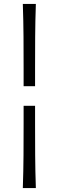

<svg xmlns="http://www.w3.org/2000/svg" viewBox="-20 -804 300 980"><path d="M100.5 -364V-455Q100.5 -536 100 -615.8Q99.5 -695.5 96.5 -784H163Q160 -695.5 159.5 -615.8Q159 -536 159 -455V-364ZM96.5 156Q99.5 67.5 100 -12.2Q100.5 -92 100.5 -173V-264H159V-173Q159 -92 159.5 -12.2Q160 67.5 163 156Z"/></svg>

Font: Commissioner Flair Light
Style: Regular
Weight: 300
Designer: Kostas Bartsokas
Foundry: Kostas Bartsokas
Version: Version 1.000; ttfautohint (v1.8.3)